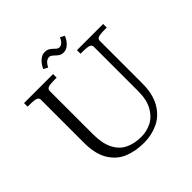

<svg xmlns="http://www.w3.org/2000/svg" viewBox="-215 -1018 1218 1218"><g transform="rotate(-45 394.0 -409.0)"><path d="M130.2 -252.5V-638.6Q130.2 -652.1 121.1 -658.3Q112 -664.5 94.1 -666.2Q76.1 -668 39.4 -668V-700H299.8V-668Q263 -668 245.1 -666.2Q227.2 -664.5 218.1 -658.2Q208.9 -652 208.9 -638.6V-250.8Q208.9 -170 234.1 -119.2Q259.2 -68.5 305 -45.4Q350.8 -22.2 415.1 -22.2Q464.9 -22.2 507.9 -44.6Q551 -67 578 -115.9Q605 -164.8 605 -240.5V-638.6Q605 -652 595.8 -658.2Q586.6 -664.5 568.8 -666.2Q550.9 -668 514.2 -668V-700H749.2V-668Q712.5 -668 694.6 -666.2Q676.6 -664.5 667.5 -658.3Q658.4 -652.1 658.4 -638.6V-258.8Q658.4 -161.8 622 -99.8Q585.6 -37.9 527 -10.4Q468.4 17 398.9 17Q324.5 17 264.6 -7.4Q204.6 -31.8 167.4 -91.8Q130.2 -151.9 130.2 -252.5ZM390.4 -776.1Q380.1 -785.9 373.7 -790.2Q367.2 -794.5 358.8 -794.5Q342.1 -794.5 328.8 -782.1Q315.4 -769.6 307.2 -751.1L278.1 -766.5Q284.5 -781.6 295.9 -797.4Q307.2 -813.1 324.1 -824.8Q341 -836.5 361.1 -836.5Q379.8 -836.5 391.6 -829.7Q403.5 -822.9 416.9 -809.8Q426.2 -800.2 433.2 -795.6Q440.1 -791 449 -791Q464.1 -791 476.7 -803.9Q489.2 -816.8 495.2 -834.4L524.4 -819Q519.4 -804.2 508.4 -788.3Q497.5 -772.4 481.2 -760.7Q464.9 -749 445.4 -749Q426.8 -749 415.1 -756Q403.4 -763 390.4 -776.1Z"/></g></svg>

Font: Didactic
Style: Regular
Weight: 400
Designer: Tyler Finck
Foundry: Etcetera Type Co
Version: Version 3.007;FEAKit 1.0